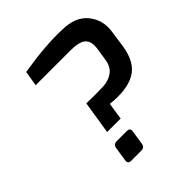

<svg xmlns="http://www.w3.org/2000/svg" viewBox="-202 -871 1003 1003"><g transform="rotate(-45 299.0 -370.0)"><path d="M169 -23 181 -101Q184 -126 209 -126H283Q309 -126 304 -101L292 -23Q288 0 264 0H190Q166 0 169 -23ZM116 -632 130 -716Q303 -744 416 -739Q515 -739 561.5 -681Q608 -623 595 -544L582 -453Q566 -349 501 -312.5Q436 -276 321 -289Q321 -288 317.5 -265.5Q314 -243 310.5 -220Q307 -197 307 -195H207L236 -378Q299 -376 360 -378Q401 -380 430.5 -401Q460 -422 467 -465L478 -536Q486 -588 462 -610Q438 -632 373 -632Z"/></g></svg>

Font: Exo
Style: Demi Bold Italic
Weight: 600
Designer: Natanael Gama
Version: Version 1